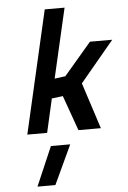

<svg xmlns="http://www.w3.org/2000/svg" viewBox="-64 -752 735 1100"><g transform="rotate(-5 303.0 -202.0)"><path d="M74 0 236 -706H350L258 -306L320 -314L478 -499H606L411 -265L497 0H368L296 -202L232 -194L188 0ZM203 77H314L209 302H106Z"/></g></svg>

Font: Panefresco 800wt
Style: Italic
Weight: 800
Foundry: Campivisivi & Chank Co
Version: Version 1.001